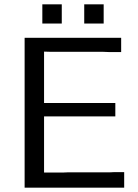

<svg xmlns="http://www.w3.org/2000/svg" viewBox="-20 -869 637 889"><path d="M94 0V-694H541V-628H484L459 -629H219L184 -630V-392H514V-330H184V-70H269L293 -71H487L509 -72H555V0ZM370 -760V-849H460V-760ZM176 -760V-849H266V-760Z"/></svg>

Font: CMU Sans Serif
Style: Medium
Weight: 500
Version: Version 0.7.0